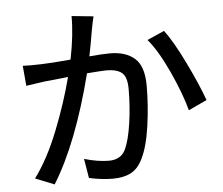

<svg xmlns="http://www.w3.org/2000/svg" viewBox="-55 -838 1087 935"><g transform="rotate(-5 488.5 -370.0)"><path d="M434.6 -764.6Q428.7 -741.2 420.9 -700.2Q409.2 -628.9 397.5 -572.3Q460.9 -578.1 499 -578.1Q575.2 -578.1 619.1 -539.6Q663.1 -501 663.1 -406.2Q663.1 -308.6 648.9 -209Q634.8 -109.4 606.4 -52.7Q584 -5.9 548.3 12.7Q512.7 31.2 459 31.2Q406.2 31.2 343.8 17.6L328.1 -77.1Q394.5 -57.6 448.2 -57.6Q507.8 -57.6 530.3 -105.5Q550.8 -150.4 562.5 -231.9Q574.2 -313.5 574.2 -396.5Q574.2 -456.1 549.8 -476.6Q525.4 -497.1 473.6 -497.1Q457 -497.1 378.9 -491.2Q293.9 -157.2 174.8 34.2L82 -2.9Q147.5 -90.8 200.2 -223.6Q252.9 -356.4 285.2 -481.4Q268.6 -479.5 242.7 -476.6Q216.8 -473.6 200.2 -472.2Q183.6 -470.7 172.9 -469.7Q163.1 -467.8 128.4 -463.4Q93.8 -459 79.1 -456.1L70.3 -554.7Q100.6 -552.7 162.1 -554.7Q207 -555.7 304.7 -564.5Q329.1 -685.5 328.1 -775.4ZM686.5 -627 770.5 -664.1Q812.5 -608.4 866.2 -498Q919.9 -387.7 947.3 -310.5L857.4 -268.6Q835 -352.5 785.2 -460.9Q735.4 -569.3 686.5 -627Z"/></g></svg>

Font: Min Sans Medium
Style: Regular
Weight: 500
Designer: Jinseong-Kim, NotoSansCJK, Nunito
Foundry: Jinseong-Kim
Version: Version 1.400;Glyphs 3.1.2 (3151)